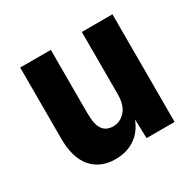

<svg xmlns="http://www.w3.org/2000/svg" viewBox="-125 -678 849 831"><g transform="rotate(-30 300.0 -263.0)"><path d="M229 12Q154 12 111.5 -37.5Q69 -87 69 -183V-538H222V-222Q222 -164 239.5 -140Q257 -116 292 -116Q326 -116 351.5 -144Q377 -172 377 -228V-538H530V0H390L387 -95Q367 -43 326.5 -15.5Q286 12 229 12Z"/></g></svg>

Font: Geist Mono ExtraBold
Style: Regular
Weight: 800
Monospace: yes
Designer: Basement.studio, Andrés Briganti, Mateo Zaragoza
Foundry: Basement.studio, Vercel, Andrés Briganti, Guido Ferreyra, Mateo Zaragoza
Version: Version 1.500; ttfautohint (v1.8.4.7-5d5b)